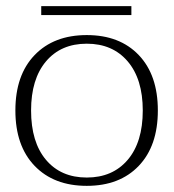

<svg xmlns="http://www.w3.org/2000/svg" viewBox="-20 -594 564 624"><path d="M114 -574H407V-545H114ZM30 -235Q30 -350 92.5 -415Q155 -480 262 -480Q369 -480 431 -415Q493 -350 493 -235Q493 -120 431 -55Q369 10 262 10Q155 10 92.5 -55Q30 -120 30 -235ZM444 -235Q444 -337 395 -394.5Q346 -452 262 -452Q178 -452 129.5 -394.5Q81 -337 81 -235Q81 -132 129.5 -74.5Q178 -17 262 -17Q346 -17 395 -74.5Q444 -132 444 -235Z"/></svg>

Font: Taviraj ExtraLight
Style: Regular
Weight: 275
Designer: Katatrad Team
Foundry: CadsonDemak
Version: Version 1.001